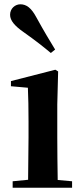

<svg xmlns="http://www.w3.org/2000/svg" viewBox="-20 -875 389 895"><path d="M237 -644C212 -685 187 -726 149 -795C126 -838 103 -855 75 -855C51 -855 27 -836 27 -806C27 -779 49 -754 89 -726C147 -685 182 -657 217 -628ZM110 0H316V-30L249 -36C248 -94 247 -180 247 -235V-388L251 -542L238 -550L31 -497V-473L110 -466C112 -418 113 -375 113 -308V-235L111 -37L39 -30V0Z"/></svg>

Font: Noto Serif CJK KR
Style: Bold
Weight: 700
Designer: Ryoko NISHIZUKA 西塚涼子 (kana & ideographs); Frank Grießhammer (Latin, Greek & Cyrillic); Wenlong ZHANG 张文龙 (bopomofo); San
Foundry: Adobe
Version: Version 2.001;hotconv 1.1.0;makeotfexe 2.6.0